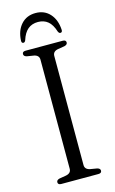

<svg xmlns="http://www.w3.org/2000/svg" viewBox="-132 -923 584 974"><g transform="rotate(-15 160.0 -436.0)"><path d="M196.5 -63.5Q196.5 -40.5 223.5 -35L259 -29Q275 -25 275 -13.5Q275 0 257.5 0H63Q45.5 0 45.5 -13.5Q45.5 -25 61 -29L97 -35Q124 -40.5 124 -63.5V-636.5Q124 -659.5 98 -665L61 -671Q45.5 -675 45.5 -686.5Q45.5 -700 63 -700H257.5Q275 -700 275 -686.5Q275 -675 259 -671L222.5 -665Q196.5 -659.5 196.5 -636.5ZM160.5 -824.5Q129 -824.5 107.8 -807Q86.5 -789.5 74.5 -751.5Q70.5 -741.5 63 -741.5Q52.5 -741.5 53.5 -756Q56 -808 84.8 -839.8Q113.5 -871.5 160.5 -871.5Q207 -871.5 235.5 -839.8Q264 -808 267 -756Q268 -741.5 257 -741.5Q250 -741.5 245.5 -751.5Q233.5 -790 212.5 -807.2Q191.5 -824.5 160.5 -824.5Z"/></g></svg>

Font: Fraunces 72pt Soft Light
Style: Regular
Weight: 300
Version: Version 1.000;[b76b70a41]